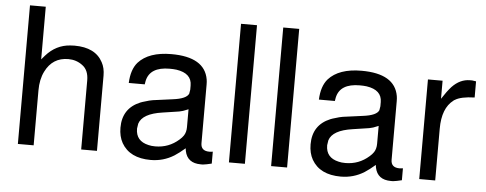

<svg xmlns="http://www.w3.org/2000/svg" viewBox="-50 -856 2545 1006"><g transform="rotate(5 1222.5 -353.0)"><path d="M70 -729H153V-452L171 -473Q224 -533 299 -538L321 -539Q431 -539 470 -465Q486 -436 486 -396V0H403V-363Q403 -418 369 -442Q337 -466 295 -466Q212 -466 174 -389Q153 -347 153 -289V0H70Z M1091 -49V14Q1063 21 1045 23H1044H1034Q963 23 950 -40L948 -54Q918 -28 893 -12Q837 23 770 23Q660 23 617 -52Q598 -86 598 -132Q598 -234 690 -272L701 -276L735 -286L754 -290Q769 -292 795 -295.5Q821 -299 858 -304Q931 -313 942 -342V-343V-344L945 -362V-384Q945 -448 864 -460Q856 -461 847 -461.5Q838 -462 828 -462Q724 -462 708 -387L705 -369H621Q624 -440 657 -478Q712 -539 831 -539Q1006 -539 1026 -423Q1027 -417 1027.5 -410.5Q1028 -404 1028 -396V-88Q1028 -47 1073 -47H1075Q1083 -47 1086 -48H1087ZM945 -259 935 -255Q918 -247 897 -243L811 -230Q706 -215 689 -161L685 -135V-134Q685 -69 752 -54Q767 -50 788 -50Q859 -50 912 -97Q925 -108 933 -120Q945 -138 945 -165Z M1264 -729V0H1180V-729Z M1486 -729V0H1402V-729Z M2091 -49V14Q2063 21 2045 23H2044H2034Q1963 23 1950 -40L1948 -54Q1918 -28 1893 -12Q1837 23 1770 23Q1660 23 1617 -52Q1598 -86 1598 -132Q1598 -234 1690 -272L1701 -276L1735 -286L1754 -290Q1769 -292 1795 -295.5Q1821 -299 1858 -304Q1931 -313 1942 -342V-343V-344L1945 -362V-384Q1945 -448 1864 -460Q1856 -461 1847 -461.5Q1838 -462 1828 -462Q1724 -462 1708 -387L1705 -369H1621Q1624 -440 1657 -478Q1712 -539 1831 -539Q2006 -539 2026 -423Q2027 -417 2027.5 -410.5Q2028 -404 2028 -396V-88Q2028 -47 2073 -47H2075Q2083 -47 2086 -48H2087ZM1945 -259 1935 -255Q1918 -247 1897 -243L1811 -230Q1706 -215 1689 -161L1685 -135V-134Q1685 -69 1752 -54Q1767 -50 1788 -50Q1859 -50 1912 -97Q1925 -108 1933 -120Q1945 -138 1945 -165Z M2181 -524H2258V-429Q2285 -471 2307 -495Q2349 -539 2401 -539H2412L2433 -536V-451Q2361 -449 2330 -429L2326 -427L2324 -425Q2265 -381 2265 -272V0H2181Z"/></g></svg>

Font: Ekushey Lalsalu
Style: Regular
Weight: 400
Designer: Al Mamun Sumon
Foundry: Al Mamun Sumon
Version: Version 1.0